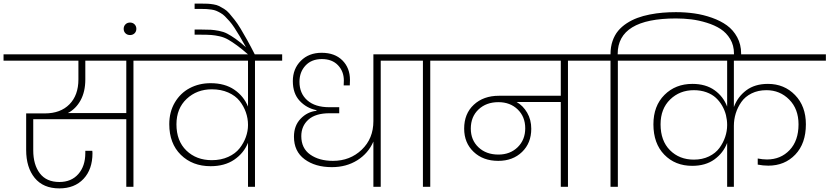

<svg xmlns="http://www.w3.org/2000/svg" viewBox="-52 -1044 4636 1073"><path d="M424.8 -600.1Q424.8 -531.7 398.4 -483.6Q372.1 -435.5 327.1 -412.1H653.8V-705.1H424.8ZM-32.2 -705.1V-740.2H846.2V-705.1H693.8V0H653.8V-377.9H133.8V-204.1Q133.8 -123.5 170.7 -75.2Q207.5 -26.9 279.8 -26.9Q346.7 -26.9 385.7 -71.3Q424.8 -115.7 424.8 -189V-201.2H463.9Q464.8 -196.3 464.8 -188Q464.8 -97.7 414.8 -44.4Q364.7 8.8 279.8 8.8Q189.5 8.8 141.8 -49.8Q94.2 -108.4 94.2 -206.1V-410.2H198.2Q286.1 -410.2 336.2 -461.2Q386.2 -512.2 386.2 -600.1V-705.1Z M674.8 -848.1Q659.2 -848.1 649.2 -857.9Q639.2 -867.7 639.2 -882.8Q639.2 -897.9 649.2 -908Q659.2 -918 674.8 -918Q689.9 -918 700 -908Q710 -897.9 710 -882.8Q710 -867.7 700 -857.9Q689.9 -848.1 674.8 -848.1Z M1131.8 -148.9Q1183.1 -148.9 1223.4 -167.2Q1263.7 -185.5 1286.9 -215.1Q1310.1 -244.6 1322 -278.1Q1334 -311.5 1334 -345.2V-346.2Q1334 -382.3 1322 -416.5Q1310.1 -450.7 1286.9 -480Q1263.7 -509.3 1223.4 -527.1Q1183.1 -544.9 1131.8 -544.9Q1048.3 -544.9 991.2 -491.5Q934.1 -438 934.1 -349.1Q934.1 -256.3 989.7 -202.6Q1045.4 -148.9 1131.8 -148.9ZM1524.9 -705.1H1373V0H1334V-246.1Q1310.5 -188 1257.1 -151.6Q1203.6 -115.2 1125 -115.2Q1023.4 -115.2 958.7 -178.7Q894 -242.2 894 -350.1Q894 -418.5 925 -471.2Q956.1 -523.9 1008.3 -551.5Q1060.5 -579.1 1125 -579.1Q1204.6 -579.1 1257.6 -542.7Q1310.5 -506.3 1334 -448.2V-705.1H781.7V-740.2H1524.9Z M1337.9 -736.8Q1300.8 -769.5 1272.9 -789.8Q1245.1 -810.1 1222.9 -822.8Q1200.7 -835.4 1175.5 -841.1Q1150.4 -846.7 1129.2 -848.4Q1107.9 -850.1 1071.8 -850.1H1035.6V-878.9H1070.8Q1107.4 -878.9 1126.7 -877.7Q1146 -876.5 1171.6 -871.6Q1197.3 -866.7 1217.5 -856.2Q1237.8 -845.7 1264.2 -827.1Q1290.5 -808.6 1322.8 -779.8Q1304.2 -814 1288.1 -840.8Q1272 -867.7 1258.1 -888.9Q1244.1 -910.2 1230.2 -926Q1216.3 -941.9 1204.8 -953.1Q1193.4 -964.4 1179.9 -971.9Q1166.5 -979.5 1155.8 -983.9Q1145 -988.3 1129.9 -990.5Q1114.7 -992.7 1102.5 -993.4Q1090.3 -994.1 1071.8 -994.1H1035.6V-1023.9H1071.8Q1094.2 -1023.9 1108.6 -1023.2Q1123 -1022.5 1141.1 -1019.5Q1159.2 -1016.6 1171.6 -1010.5Q1184.1 -1004.4 1200 -994.6Q1215.8 -984.9 1229.2 -969.5Q1242.7 -954.1 1259 -933.3Q1275.4 -912.6 1292.7 -883.8Q1310.1 -855 1330.1 -819.1Q1350.1 -783.2 1373.5 -736.8Z M1802.7 -109.9Q1709.5 -109.9 1650.1 -154.1Q1590.8 -198.2 1590.8 -279.8Q1590.8 -341.8 1628.2 -380.6Q1665.5 -419.4 1716.8 -424.8V-428.2Q1661.1 -439.5 1622.8 -480.5Q1584.5 -521.5 1584.5 -590.8Q1584.5 -659.2 1629.2 -704.1Q1673.8 -749 1745.6 -749Q1818.8 -749 1861.3 -706.8Q1903.8 -664.6 1903.8 -597.2Q1903.8 -579.1 1902.8 -566.9H1868.7Q1869.6 -581.1 1869.6 -594.2Q1869.6 -645 1836.9 -679.4Q1804.2 -713.9 1746.6 -713.9Q1689 -713.9 1655.3 -677.7Q1621.6 -641.6 1621.6 -586.9Q1621.6 -522 1665.3 -483.4Q1709 -444.8 1788.6 -444.8H1843.8V-411.1H1789.6Q1711.4 -411.1 1671.6 -375.5Q1631.8 -339.8 1631.8 -283.2Q1631.8 -215.3 1681.6 -180.2Q1731.4 -145 1808.6 -145Q1904.3 -145 1969.5 -207.3Q2034.7 -269.5 2034.7 -367.2V-740.2H2226.6V-705.1H2075.7V0H2034.7V-252.9Q2006.3 -187 1944.8 -148.4Q1883.3 -109.9 1802.7 -109.9Z M2311.5 0V-705.1H2160.2V-740.2H2503.4V-705.1H2352.5V0Z M2733.4 -180.2Q2798.8 -180.2 2841.1 -221.4Q2883.3 -262.7 2883.3 -327.1Q2883.3 -391.6 2841.1 -432.4Q2798.8 -473.1 2733.4 -473.1Q2665.5 -473.1 2622.3 -432.4Q2579.1 -391.6 2579.1 -325.2Q2579.1 -261.2 2622.1 -220.7Q2665 -180.2 2733.4 -180.2ZM2439 -705.1V-740.2H3272.9V-705.1H3122.1V0H3082V-474.1H2835Q2871.1 -453.6 2894 -414.3Q2917 -375 2917 -324.2Q2917 -244.6 2865.5 -194.8Q2814 -145 2732.4 -145Q2647.9 -145 2595 -195.3Q2542 -245.6 2542 -325.2Q2542 -408.7 2595.9 -458.7Q2649.9 -508.8 2736.3 -508.8H3082V-705.1Z M3400.9 -705.1V0H3359.9V-705.1H3208.5V-740.2H3359.9V-742.2Q3359.9 -781.7 3371.3 -814.9Q3382.8 -848.1 3402.6 -871.8Q3422.4 -895.5 3450.4 -913.8Q3478.5 -932.1 3510 -943.8Q3541.5 -955.6 3578.9 -962.9Q3616.2 -970.2 3651.6 -973.1Q3687 -976.1 3725.6 -976.1Q3778.8 -976.1 3828.6 -969Q3878.4 -961.9 3926.8 -944.8Q3975.1 -927.7 4010.5 -902.1Q4045.9 -876.5 4067.9 -835.9Q4089.8 -795.4 4089.8 -745.1V-728H4049.8V-745.1Q4049.8 -790.5 4028.8 -825.7Q4007.8 -860.8 3974.9 -882.1Q3941.9 -903.3 3897.5 -917Q3853 -930.7 3811.3 -935.8Q3769.5 -940.9 3725.6 -940.9Q3399.9 -940.9 3399.9 -742.2V-740.2H3551.8V-705.1Z M4011.7 0V-245.1Q3989.7 -188.5 3940.2 -152.8Q3890.6 -117.2 3816.4 -117.2Q3721.2 -117.2 3660.4 -179.7Q3599.6 -242.2 3599.6 -349.1Q3599.6 -452.1 3661.4 -513.7Q3723.1 -575.2 3817.4 -575.2Q3892.1 -575.2 3941.4 -539.8Q3990.7 -504.4 4011.7 -448.2V-705.1H3487.3V-740.2H4563.5V-705.1H4049.3V-445.8Q4070.3 -502.9 4118.4 -539.1Q4166.5 -575.2 4239.7 -575.2Q4330.6 -575.2 4391.1 -512.9Q4451.7 -450.7 4451.7 -349.1Q4451.7 -242.2 4392.6 -180.2Q4333.5 -118.2 4241.7 -118.2Q4212.9 -118.2 4182.6 -124V-158.2Q4210.4 -152.8 4234.4 -152.8Q4311 -152.8 4360.8 -205.3Q4410.6 -257.8 4410.6 -349.1Q4410.6 -435.1 4358.6 -487.5Q4306.6 -540 4231.4 -540Q4184.6 -540 4148.2 -522Q4111.8 -503.9 4091.1 -474.1Q4070.3 -444.3 4059.8 -410.4Q4049.3 -376.5 4049.3 -340.8V0ZM3825.7 -151.9Q3873 -151.9 3910.2 -169.9Q3947.3 -188 3968.5 -217Q3989.7 -246.1 4000.7 -278.8Q4011.7 -311.5 4011.7 -345.2Q4011.7 -373.5 4005.1 -400.4Q3998.5 -427.2 3983.9 -452.9Q3969.2 -478.5 3948.2 -497.8Q3927.2 -517.1 3895.5 -528.6Q3863.8 -540 3825.7 -540Q3746.6 -540 3693.1 -488Q3639.6 -436 3639.6 -349.1Q3639.6 -257.3 3692.1 -204.6Q3744.6 -151.9 3825.7 -151.9Z"/></svg>

Font: SVN-Poppins ExtraLight
Style: Regular
Weight: 200
Designer: Ninad Kale (Devanagari), Jonny Pinhorn (Latin)
Foundry: Indian Type Foundry
Version: Version 3.002 2017